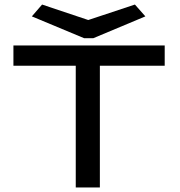

<svg xmlns="http://www.w3.org/2000/svg" viewBox="-20 -824 790 844"><path d="M313 0V-535H39V-624H704V-535H419V0ZM573 -804 619 -752 390 -656H350L120 -752L165 -804L368 -736Z"/></svg>

Font: Inconsolata ExtraExpanded SemiBold
Style: Regular
Weight: 600
Width: 8
Monospace: yes
Designer: Raph Levien, Cyreal, Brenton Simpson
Foundry: Raph Levien, Cyreal, Google
Version: Version 3.001; ttfautohint (v1.8.2.53-6de2)